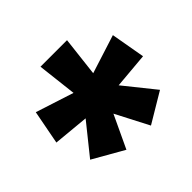

<svg xmlns="http://www.w3.org/2000/svg" viewBox="-119 -902 752 752"><g transform="rotate(-45 257.0 -526.5)"><path d="M331 -761H184L203 -597L45 -648L18 -507L166 -493L64 -366L192 -293L256 -429L327 -292L451 -366L349 -493L497 -506L472 -648L312 -597Z"/></g></svg>

Font: Noto Sans Armenian SemiCondensed Black
Style: Regular
Weight: 900
Width: 4
Designer: Monotype Design Team
Foundry: Monotype Imaging Inc.
Version: Version 2.008